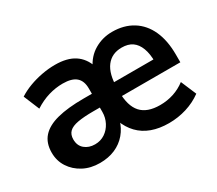

<svg xmlns="http://www.w3.org/2000/svg" viewBox="-100 -706 1035 917"><g transform="rotate(-30 417.5 -247.0)"><path d="M224 10Q173 10 133.5 -11Q94 -32 71 -67.5Q48 -103 48 -148Q48 -201 77 -233.5Q106 -266 164 -281Q222 -296 309 -296H372V-220H319Q267 -220 233.5 -214Q200 -208 184.5 -193Q169 -178 169 -151Q169 -117 191.5 -98Q214 -79 248 -79Q279 -79 303 -95Q327 -111 341 -138Q355 -165 355 -196V-325Q355 -367 331.5 -387.5Q308 -408 258 -408Q219 -408 180 -396.5Q141 -385 102 -360L66 -447Q94 -465 127.5 -477.5Q161 -490 198 -497Q235 -504 271 -504Q337 -504 377 -478Q417 -452 434 -401H420Q444 -452 488.5 -478Q533 -504 586 -504Q651 -504 698.5 -474.5Q746 -445 771 -390Q796 -335 796 -257V-215H456V-291H707L692 -274Q692 -322 680 -353.5Q668 -385 645.5 -400.5Q623 -416 588 -416Q533 -416 503 -376.5Q473 -337 473 -260V-238Q473 -161 506.5 -123.5Q540 -86 611 -86Q650 -86 685.5 -97.5Q721 -109 751 -132L787 -47Q749 -19 702 -4.5Q655 10 605 10Q552 10 511 -5Q470 -20 441.5 -49.5Q413 -79 397 -122H407Q396 -82 370.5 -52Q345 -22 308 -6Q271 10 224 10Z"/></g></svg>

Font: Nunito Sans 10pt SemiCondensed
Style: Bold
Weight: 700
Width: 4
Designer: Vernon Adams
Foundry: Vernon Adams
Version: Version 3.101;gftools[0.9.27]